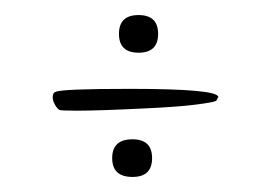

<svg xmlns="http://www.w3.org/2000/svg" viewBox="-20 -346 360 255"><path d="M164 -276Q138 -276 138 -301Q138 -326 164 -326Q190 -326 190 -301Q190 -276 164 -276ZM82 -199Q61 -199 59 -200Q55 -202 51 -211Q50 -214 50 -217Q50 -223 54 -224Q62 -228 152 -228Q270 -228 270 -217Q269 -216 268.5 -214.5Q268 -213 267 -212Q263 -210 239.5 -207Q216 -204 172 -202Q111 -199 82 -199ZM156 -111Q129 -111 129 -136Q129 -161 156 -161Q182 -161 182 -136Q182 -111 156 -111Z"/></svg>

Font: Ephesis
Style: Regular
Weight: 400
Designer: Robert E. Leuschke
Foundry: Robert E. Leuschke
Version: Version 1.010; ttfautohint (v1.8.3)